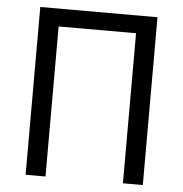

<svg xmlns="http://www.w3.org/2000/svg" viewBox="-51 -749 761 798"><g transform="rotate(5 329.5 -350.0)"><path d="M491 -626H168V0H85V-700H574V0H491Z"/></g></svg>

Font: PTSans
Style: Regular
Weight: 400
Designer: A.Korolkova, O.Umpeleva, V.Yefimov
Foundry: ParaType Ltd
Version: Version 2.003W OFL